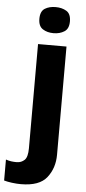

<svg xmlns="http://www.w3.org/2000/svg" viewBox="-119 -795 479 1070"><g transform="rotate(5 121.0 -260.0)"><path d="M40 240.2C109.4 240.2 157.7 222.7 185.5 187C213.4 151.4 227.1 108.9 227.1 59.1V-545.9H67.9V37.1C67.9 69.8 62 91.8 50.3 103C38.1 114.3 23.9 120.1 6.8 120.1C-15.1 120.1 -32.7 118.2 -54.2 110.8V228C-43 231.4 -27.8 234.4 -9.8 236.8C8.8 239.3 25.4 240.2 40 240.2ZM63 -687C63 -659.7 71.3 -640.6 87.9 -629.9C104.5 -619.1 124.5 -613.8 147.9 -613.8C171.4 -613.8 191.4 -619.1 208.5 -629.9C225.6 -640.6 233.9 -659.7 233.9 -687C233.9 -714.8 225.6 -734.4 208.5 -744.6C191.4 -754.9 171.4 -759.8 147.9 -759.8C124.5 -759.8 104.5 -754.9 87.9 -744.6C71.3 -734.4 63 -714.8 63 -687Z"/></g></svg>

Font: Avrile Sans
Style: Bold
Weight: 700
Designer: Monotype Design Team, Google (font), Stefan Peev (BGR Cyrillic), Cristiano Sobral (main changes)
Foundry: The Avrile Sans Project Authors
Version: Version 3.110